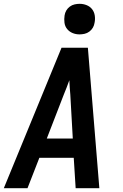

<svg xmlns="http://www.w3.org/2000/svg" viewBox="-26 -985 646 1005"><path d="M-6 0 296 -735H434L494 0H370L360 -159H180L118 0ZM355 -260 342 -490Q340 -509 339 -527.5Q338 -546 337 -565Q330 -546 323 -527.5Q316 -509 308 -490L219 -260ZM390 -805Q371 -805 354 -812Q337 -819 325.5 -833Q314 -847 311.5 -866Q309 -885 312 -904Q314 -918 321 -930Q328 -942 339.5 -950.5Q351 -959 364.5 -962Q378 -965 391 -965Q410 -965 427.5 -958Q445 -951 456 -937Q467 -923 470 -904Q473 -885 469 -866Q467 -852 460 -840Q453 -828 441.5 -819.5Q430 -811 416.5 -808Q403 -805 390 -805Z"/></svg>

Font: Iosevka Aile
Style: Bold Italic
Weight: 700
Italic angle: -9°
Designer: Belleve Invis
Foundry: Belleve Invis
Version: Version 28.0.1; ttfautohint (v1.8.4)